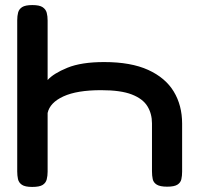

<svg xmlns="http://www.w3.org/2000/svg" viewBox="-20 -728 779 758"><path d="M107 10Q79 10 66.5 1.5Q54 -7 51 -21Q48 -35 48 -51V-648Q48 -665 51.5 -678.5Q55 -692 67.5 -700Q80 -708 108 -708Q136 -708 148.5 -699.5Q161 -691 164.5 -677.5Q168 -664 168 -647V-412Q191 -438 246 -460.5Q301 -483 391 -483Q497 -483 565 -452Q633 -421 666 -366.5Q699 -312 699 -240V-50Q699 -34 696 -20.5Q693 -7 680.5 1Q668 9 640 9Q612 9 599 1Q586 -7 583 -20.5Q580 -34 580 -52V-241Q580 -279 562 -308.5Q544 -338 500.5 -355Q457 -372 379 -372Q284 -372 230.5 -347.5Q177 -323 168 -282V-50Q168 -34 164.5 -20Q161 -6 148.5 2Q136 10 107 10Z"/></svg>

Font: Fredoka Expanded Medium
Style: Regular
Weight: 500
Width: 7
Designer: Ben Nathan
Foundry: Milena B. Brandão, Ben Nathan
Version: Version 2.001